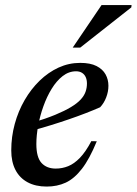

<svg xmlns="http://www.w3.org/2000/svg" viewBox="-20 -710 528 742"><path d="M274 -434.5Q246 -434.5 222.2 -416Q198.5 -397.5 179.8 -367Q161 -336.5 147.8 -299.5Q134.5 -262.5 127.5 -224.5Q120.5 -186.5 120.5 -153.5Q120.5 -102 140.5 -80.2Q160.5 -58.5 195.5 -58.5Q220.5 -58.5 243.5 -67.8Q266.5 -77 288.8 -100Q311 -123 333 -164.5L354 -164Q326 -95.5 296.5 -57.5Q267 -19.5 234 -4.2Q201 11 160.5 11Q117.5 11 86.8 -5.5Q56 -22 39.8 -53.2Q23.5 -84.5 23.5 -129Q23.5 -181.5 37 -231Q50.5 -280.5 75.2 -323.2Q100 -366 133.2 -398.2Q166.5 -430.5 206.2 -448.8Q246 -467 290 -467Q329 -467 353 -454.8Q377 -442.5 388 -422.5Q399 -402.5 399 -378.5Q399 -356 390.5 -333.8Q382 -311.5 367 -295.5Q342 -284.5 311 -272.5Q280 -260.5 245.8 -248.8Q211.5 -237 175.8 -226Q140 -215 104.5 -205.5L106.5 -236Q157.5 -251.5 193.8 -266.5Q230 -281.5 254 -296Q278 -310.5 291.5 -325Q305 -339.5 310.5 -355Q316 -370.5 316 -387Q316 -401.5 311.2 -412Q306.5 -422.5 297 -428.5Q287.5 -434.5 274 -434.5ZM261 -526 372.5 -690.5H488.5L487.5 -681.5L290 -526Z"/></svg>

Font: Newsreader 36pt Medium
Style: Italic
Weight: 500
Italic angle: -17°
Designer: Hugues Gentile
Foundry: Production Type
Version: Version 1.003